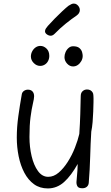

<svg xmlns="http://www.w3.org/2000/svg" viewBox="-20 -1044 622 1075"><path d="M248 11Q203 11 170.5 -12.5Q138 -36 116.5 -76.5Q95 -117 84.5 -168.5Q74 -220 74 -274Q74 -332 82.5 -393Q91 -454 102 -516Q104 -528 114 -535Q124 -542 136 -542Q153 -542 162 -532Q171 -522 171 -505Q171 -492 164 -463Q157 -434 151 -388.5Q145 -343 145 -277Q145 -221 157 -170Q169 -119 192.5 -86.5Q216 -54 250 -54Q281 -54 308.5 -77.5Q336 -101 359.5 -138Q383 -175 399.5 -217Q416 -259 424 -294Q428 -354 429.5 -405.5Q431 -457 432 -506Q432 -524 442.5 -533.5Q453 -543 467 -543Q478 -543 485.5 -539Q493 -535 498 -527.5Q503 -520 503 -508Q504 -496 503.5 -472Q503 -448 502 -419Q501 -390 498.5 -360.5Q496 -331 491 -307Q487 -241 485 -168Q483 -95 477 -21Q476 -7 466.5 1.5Q457 10 441 10Q421 10 414.5 0.5Q408 -9 408 -24Q409 -37 410.5 -53.5Q412 -70 413.5 -89Q415 -108 415 -126Q397 -94 378 -68.5Q359 -43 339 -25Q319 -7 296 2Q273 11 248 11ZM205 -675Q185 -675 169 -691Q153 -707 153 -728Q153 -743 160.5 -757Q168 -771 180 -779Q192 -787 206 -787Q225 -787 240.5 -772Q256 -757 256 -731Q256 -716 249.5 -703Q243 -690 231 -682.5Q219 -675 205 -675ZM389 -672Q370 -672 355.5 -688Q341 -704 341 -724Q341 -738 347 -752Q353 -766 364 -775.5Q375 -785 389 -785Q413 -785 424.5 -775Q436 -765 439.5 -752.5Q443 -740 443 -731Q443 -716 435.5 -702.5Q428 -689 416 -680.5Q404 -672 389 -672ZM264 -844Q253 -844 242.5 -851.5Q232 -859 232 -869Q232 -877 237 -884.5Q242 -892 248 -899Q266 -919 287.5 -941Q309 -963 330 -982.5Q351 -1002 364 -1012Q373 -1018 380 -1021Q387 -1024 393 -1024Q403 -1024 410.5 -1018.5Q418 -1013 422.5 -1005Q427 -997 427 -988Q427 -970 409 -957Q382 -939 349 -912.5Q316 -886 286 -855Q275 -844 264 -844Z"/></svg>

Font: Playpen Sans Light
Style: Regular
Weight: 300
Designer: Laura Meseguer, Veronika Burian, José Scaglione
Foundry: TypeTogether
Version: Version 1.001